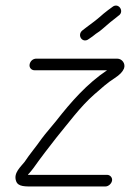

<svg xmlns="http://www.w3.org/2000/svg" viewBox="-20 -711 470 694"><path d="M301 -570 314 -579C322 -586 331 -592 340 -598C358 -612 374 -628 393 -642L408 -654C432 -669 408 -705 385 -685L370 -674C359 -666 349 -657 341 -650C326 -637 308 -624 292 -612L279 -602C256 -585 278 -552 301 -570ZM105 -457H367C295 -409 237 -343 183 -274C164 -250 147 -232 130 -209C110 -180 88 -155 69 -126C55 -108 28 -86 38 -57C45 -35 72 -37 106 -37H361C372 -37 383 -47 385 -58C387 -69 378 -79 367 -79H81C82 -81 83 -83 85 -84C91 -91 97 -98 102 -105C128 -142 157 -179 185 -215C228 -267 270 -325 320 -369C344 -390 368 -412 395 -429C412 -440 423 -451 428 -463C435 -481 421 -499 404 -499H111C99 -499 89 -490 87 -478C85 -467 93 -457 105 -457Z"/></svg>

Font: PolanStronk
Style: Ita
Weight: 500
Version: Version 1.0